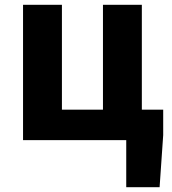

<svg xmlns="http://www.w3.org/2000/svg" viewBox="-20 -584 715 800"><path d="M506 196V0H76V-564H238V-127H409V-564H571V-127H660V-21L645 196Z"/></svg>

Font: Noto Sans TC ExtraBold
Style: Regular
Weight: 800
Designer: Ryoko NISHIZUKA  (kana, bopomofo & ideographs); Paul D. Hunt (Latin, Greek & Cyrillic); Sandoll Communications , Soo-you
Foundry: Adobe
Version: Version 2.004-H2;hotconv 1.0.118;makeotfexe 2.5.65603